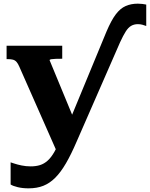

<svg xmlns="http://www.w3.org/2000/svg" viewBox="-20 -790 819 1049"><path d="M399 -103 353 -22 296 51 85 -427Q78 -443 70 -452Q62 -461 50.5 -464Q39 -467 22 -467H16V-540H320V-469H315Q299 -469 284 -468.5Q269 -468 260 -466.5Q251 -465 251 -461ZM562 -618Q588 -679 612.5 -711.5Q637 -744 666.5 -757Q696 -770 733 -770Q745 -770 758 -768.5Q771 -767 779 -765V-648Q769 -652 757.5 -655Q746 -658 733 -658Q713 -658 697 -649Q681 -640 667 -618Q653 -596 636 -559L399 -17Q369 53 340.5 102Q312 151 282 181Q252 211 217 225Q182 239 136 239Q103 239 76.5 232.5Q50 226 38 218V97Q42 98 58 103.5Q74 109 98 114Q122 119 148 119Q176 119 198.5 112Q221 105 240.5 87.5Q260 70 277.5 39Q295 8 312 -39L340 -81Z"/></svg>

Font: Roboto Serif 20pt
Style: Bold
Weight: 700
Version: Version 1.008